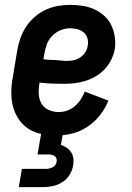

<svg xmlns="http://www.w3.org/2000/svg" viewBox="-20 -548 540 788"><path d="M212 8Q182 8 153 2.5Q124 -3 100 -17.5Q76 -32 59.5 -55Q43 -78 35 -105Q27 -132 26.5 -162Q26 -192 31 -222L51 -342Q55 -367 64 -392Q73 -417 87.5 -439Q102 -461 123 -479Q144 -497 168 -508Q192 -519 217 -523.5Q242 -528 267 -528Q294 -528 319.5 -524Q345 -520 367 -510Q389 -500 407.5 -483.5Q426 -467 436.5 -445Q447 -423 451 -397.5Q455 -372 451 -346Q447 -324 436.5 -303Q426 -282 410 -264.5Q394 -247 373.5 -235Q353 -223 330.5 -216Q308 -209 286 -206.5Q264 -204 242 -204Q216 -204 191.5 -205Q167 -206 142 -209V-207Q138 -185 139 -163Q140 -141 150 -123.5Q160 -106 179.5 -97Q199 -88 221 -88Q238 -88 255.5 -94Q273 -100 287 -112Q301 -124 311 -139.5Q321 -155 328 -172L425 -135Q412 -103 390.5 -75.5Q369 -48 340 -28.5Q311 -9 278 -0.5Q245 8 212 8ZM255 -298Q269 -298 283 -301Q297 -304 309.5 -312.5Q322 -321 330 -333.5Q338 -346 340 -360Q343 -376 339 -390.5Q335 -405 324 -414.5Q313 -424 298 -428Q283 -432 267 -432Q248 -432 228.5 -424Q209 -416 194 -400.5Q179 -385 172 -365.5Q165 -346 162 -327L158 -305Q170 -303 182 -302.5Q194 -302 206.5 -301.5Q219 -301 231 -299.5Q243 -298 255 -298ZM57 220 70 145H170Q176 145 182.5 143.5Q189 142 195.5 139Q202 136 206.5 130Q211 124 212 118Q214 110 212 103.5Q210 97 205 93Q200 89 193 87.5Q186 86 179 86H134L149 0H238L230 47Q243 51 254 58.5Q265 66 272 77Q279 88 281 102Q283 116 280 131Q277 151 265.5 169.5Q254 188 236 199.5Q218 211 197.5 215.5Q177 220 157 220Z"/></svg>

Font: Iosevka Custom
Style: Bold Italic
Weight: 700
Italic angle: -9°
Designer: Belleve Invis
Foundry: Belleve Invis
Version: Version 30.3.1; ttfautohint (v1.8.3)